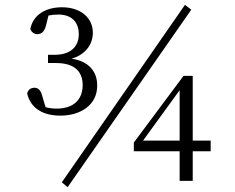

<svg xmlns="http://www.w3.org/2000/svg" viewBox="-20 -746 970 792"><path d="M180 -682C195 -685 208 -686 221 -686C273 -686 305 -657 305 -605C305 -551 268 -520 206 -520H178V-486H211C286 -486 321 -452 321 -395C321 -335 283 -298 214 -298C197 -298 182 -300 168 -304L156 -344C149 -374 138 -384 122 -384C109 -384 97 -378 92 -361C105 -302 154 -269 229 -269C310 -269 381 -311 381 -393C381 -453 344 -494 275 -504C329 -519 363 -560 363 -611C363 -673 312 -716 236 -716C172 -716 117 -688 105 -626C110 -613 122 -605 134 -605C151 -605 164 -616 170 -642ZM743 -726 235 6 259 26 769 -706ZM570 -166 721 -374V-166ZM849 -166H775V-433H737L532 -158V-122H721V0H775V-122H849Z"/></svg>

Font: Noto Serif CJK JP Light
Style: Regular
Weight: 300
Designer: Ryoko NISHIZUKA 西塚涼子 (kana & ideographs); Frank Grießhammer (Latin, Greek & Cyrillic); Wenlong ZHANG 张文龙 (bopomofo); San
Foundry: Adobe Systems Incorporated
Version: Version 1.001;PS 1.001;hotconv 16.6.54;makeotf.lib2.5.65590